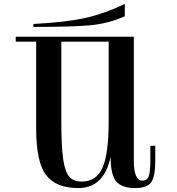

<svg xmlns="http://www.w3.org/2000/svg" viewBox="-20 -937 902 977"><path d="M164 -283V-750H292V-324Q292 -196 301 -130.5Q310 -65 331.5 -39Q353 -13 395 -13Q471 -13 502 -84.5Q533 -156 533 -319L553 -212Q536 20 379 20Q265 20 214.5 -46Q164 -112 164 -283ZM246 -725V-750H556V-725ZM60 -725V-750H195V-725ZM543 -138V-165L533 -185V-750H661V-119Q661 -18 705 -18Q729 -18 737 -40.5Q745 -63 745 -121V-195H770V-119Q770 -38 749 -9Q728 20 667 20Q601 20 572 -13Q543 -46 543 -138ZM615 -917Q516 -869 417.5 -846.5Q319 -824 150 -815V-800Q349 -800 440 -808.5Q531 -817 615 -854Z"/></svg>

Font: Solide Mirage
Style: Etroit
Weight: 400
Designer: Jérémy Landes
Foundry: Velvetyne Type Foundry
Version: Version 1.1